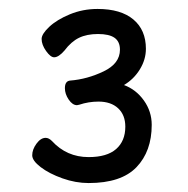

<svg xmlns="http://www.w3.org/2000/svg" viewBox="-20 -715 420 429"><path d="M319 -436Q319 -377 285 -341.5Q251 -306 178 -306Q149 -306 119.5 -316.5Q90 -327 71 -341.5Q52 -356 52 -368Q52 -381 61.5 -394Q71 -407 82 -407Q89 -407 96 -400Q129 -364 178 -364Q219 -364 239.5 -382Q260 -400 260 -432Q260 -458 244 -473Q228 -488 200 -488Q178 -488 157 -481L152 -480Q142 -480 133.5 -492.5Q125 -505 125 -518Q125 -534 137 -535Q175 -538 211.5 -555.5Q248 -573 248 -604Q248 -622 236 -630.5Q224 -639 199 -639Q174 -639 156.5 -630.5Q139 -622 124 -602Q111 -587 101 -587Q93 -587 83 -601Q73 -615 73 -628Q73 -639 90 -655Q107 -671 136 -683Q165 -695 198 -695Q250 -695 278 -671.5Q306 -648 306 -606Q306 -582 292.5 -560Q279 -538 257 -525Q284 -515 301.5 -490.5Q319 -466 319 -436Z"/></svg>

Font: Iansui
Style: Regular
Weight: 400
Designer: But Ko / Fontworks Inc.
Foundry: zi-hi.com / Fontworks Inc.
Version: Version 1.002